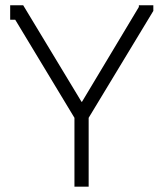

<svg xmlns="http://www.w3.org/2000/svg" viewBox="-20 -699 611 719"><path d="M554.2 -658.2 312 -257.8V0H258.8V-257.8L37.1 -625H18.1V-679.2H66.9L285.2 -317.9H287.1L500 -672.9V-679.2H554.2Z"/></svg>

Font: Rawengulk
Style: Demibold
Weight: 600
Version: Version 0.92